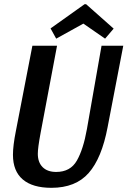

<svg xmlns="http://www.w3.org/2000/svg" viewBox="-20 -879 610 919"><path d="M226 20Q136 20 89 -20Q42 -60 42 -138Q42 -182 56 -252L135 -660H253L174 -241Q161 -171 161 -143Q161 -102 184 -79Q207 -56 249 -56Q317 -56 348 -110.5Q379 -165 396 -261L466 -660H570L495 -270Q467 -122 404.5 -51Q342 20 226 20ZM249 -694 222 -743 385 -859H392L524 -742L483 -694L379 -766Z"/></svg>

Font: Sansita
Style: Italic
Weight: 400
Italic angle: -11°
Designer: Pablo Cosgaya
Foundry: Omnibus-Type
Version: Version 1.006